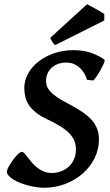

<svg xmlns="http://www.w3.org/2000/svg" viewBox="-20 -865 516 900"><path d="M469.7 -585Q471.7 -583.5 469.5 -576.2Q467.3 -568.8 462.6 -558.8Q458 -548.8 451.4 -537.1Q444.8 -525.4 438.2 -515.1Q431.6 -504.9 425.8 -497.3Q419.9 -489.7 416.5 -487.8L387.7 -490.7Q381.8 -511.2 371.6 -526.4Q361.3 -541.5 348.9 -551.5Q336.4 -561.5 322 -566.7Q307.6 -571.8 293 -571.8Q268.1 -571.8 249.8 -564.5Q231.4 -557.1 219.5 -544.9Q207.5 -532.7 201.7 -517.3Q195.8 -502 195.8 -485.8Q195.8 -475.1 199.2 -463.4Q202.6 -451.7 213.4 -439Q224.1 -426.3 243.9 -411.9Q263.7 -397.5 296.4 -380.9Q335 -360.8 362.8 -342.3Q390.6 -323.7 408.7 -303.7Q426.8 -283.7 435.3 -261.2Q443.8 -238.8 443.8 -211.4Q443.8 -165.5 423.8 -124.5Q403.8 -83.5 368.9 -52.5Q334 -21.5 286.9 -3.2Q239.7 15.1 186 15.1Q169.4 15.1 149.9 12.2Q130.4 9.3 111.1 4.2Q91.8 -1 74 -8.1Q56.2 -15.1 42.5 -23.7Q28.8 -32.2 20.5 -41.5Q12.2 -50.8 12.2 -60.1Q12.2 -64.9 15.9 -73.7Q19.5 -82.5 25.9 -92.8Q32.2 -103 39.8 -113.8Q47.4 -124.5 55.2 -133.3Q63 -142.1 70.3 -147.7Q77.6 -153.3 82.5 -153.3Q87.9 -153.3 94.5 -146Q101.1 -138.7 109.6 -127.7Q118.2 -116.7 128.9 -103.8Q139.6 -90.8 153.6 -79.8Q167.5 -68.8 184.3 -61.5Q201.2 -54.2 222.2 -54.2Q245.6 -54.2 266.4 -62Q287.1 -69.8 302.5 -84Q317.9 -98.1 326.9 -118.7Q335.9 -139.2 335.9 -165Q335.9 -186 328.9 -204.1Q321.8 -222.2 305.9 -239Q290 -255.9 264.4 -272Q238.8 -288.1 201.7 -305.7Q169.4 -320.8 148.4 -337.6Q127.4 -354.5 115.5 -372.8Q103.5 -391.1 98.6 -411.1Q93.8 -431.2 93.8 -453.1Q93.8 -485.4 110.1 -517.1Q126.5 -548.8 157 -573.7Q187.5 -598.6 230.2 -614.3Q272.9 -629.9 325.7 -629.9Q372.1 -629.9 409.2 -616.5Q446.3 -603 469.7 -585ZM468.8 -769 238.8 -653.8Q231.9 -658.2 225.8 -668Q219.7 -677.7 215.3 -687.5L388.2 -845.2Q397.5 -840.3 408.9 -834.2Q420.4 -828.1 431.6 -821.8Q442.9 -815.4 452.6 -809.6Q462.4 -803.7 468.8 -799.3Z"/></svg>

Font: Gentium Basic
Style: Bold Italic
Weight: 700
Italic angle: -8°
Designer: J. Victor Gaultney and Annie Olsen
Foundry: SIL International
Version: Version 1.102; 2013; Maintenance release